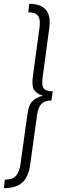

<svg xmlns="http://www.w3.org/2000/svg" viewBox="-23 -848 311 997"><path d="M-2.9 128.9 2 85Q40.5 85 59.3 65.2Q78.1 45.4 84 0L119.1 -252.9Q125.5 -300.8 143.3 -320.6Q161.1 -340.3 199.2 -351.1Q165 -361.8 153.1 -382.6Q141.1 -403.3 147.9 -453.1L182.1 -704.1Q188 -747.1 174.6 -765.6Q161.1 -784.2 124 -784.2L128.9 -828.1Q250.5 -828.1 232.9 -702.1L198.2 -444.8Q192.4 -404.3 203.9 -389.2Q215.3 -374 251 -374L244.1 -326.2Q210.9 -326.2 193.4 -309.6Q175.8 -293 169.9 -253.9L133.8 6.8Q124.5 71.8 92.3 100.3Q60.1 128.9 -2.9 128.9Z"/></svg>

Font: Fira Sans Compressed Light
Style: Italic
Weight: 300
Width: 3
Italic angle: -8°
Designer: Carrois Corporate & Edenspiekermann AG
Foundry: Carrois Corporate GbR & Edenspiekermann AG
Version: Version 4.203;PS 004.203;hotconv 1.0.88;makeotf.lib2.5.64775